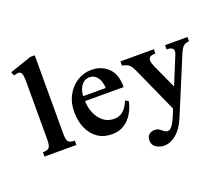

<svg xmlns="http://www.w3.org/2000/svg" viewBox="-131 -827 1427 1223"><g transform="rotate(-20 582.5 -215.5)"><path d="M262.7 0H46.4V-29.3Q81.5 -29.3 90.8 -44.2Q100.1 -59.1 100.1 -95.7V-494.1Q100.1 -526.9 94 -542.5Q87.9 -558.1 71.8 -558.1Q64 -558.1 56.6 -556.2Q49.3 -554.2 41.5 -551.8L30.3 -577.1L178.7 -627.4H208.5V-95.7Q208.5 -55.2 219 -42.2Q229.5 -29.3 262.7 -29.3Z M650.4 -159.7 671.9 -148.9Q664.1 -107.9 642.6 -70.6Q621.1 -33.2 585.9 -9.8Q550.8 13.7 502 13.7Q443.8 13.7 403.6 -14.9Q363.3 -43.5 342.3 -92Q321.3 -140.6 321.3 -201.2Q321.3 -264.6 347.7 -313.2Q374 -361.8 418 -389.4Q461.9 -417 515.1 -417Q582 -417 627 -374.3Q671.9 -331.5 671.9 -243.7H410.2Q410.2 -203.6 425.8 -164.6Q441.4 -125.5 472.2 -99.6Q502.9 -73.7 547.9 -73.7Q616.2 -73.7 650.4 -159.7ZM409.7 -277.3H562.5Q562.5 -298.3 554.9 -321.5Q547.4 -344.7 530.5 -360.8Q513.7 -377 484.9 -377Q454.1 -377 432.4 -348.4Q410.6 -319.8 409.7 -277.3Z M1162.6 -404.3V-375.5Q1134.8 -373.5 1121.3 -359.1Q1107.9 -344.7 1097.7 -319.8L937.5 65.4Q911.6 127.4 871.8 161.6Q832 195.8 787.1 195.8Q759.8 195.8 734.6 180.2Q709.5 164.6 709.5 133.3Q709.5 104.5 725.6 92.5Q741.7 80.6 761.2 80.6Q781.7 80.6 793.9 89.4Q806.2 98.1 816.7 106.9Q827.1 115.7 841.3 115.7Q854.5 115.7 866.5 101.8Q878.4 87.9 888.7 67.4Q898.9 46.9 907 26.4Q915 5.9 920.4 -7.8L782.2 -314.5Q768.1 -345.7 752.9 -358.4Q737.8 -371.1 708.5 -375.5V-404.3H934.6V-375.5Q912.1 -375.5 899.9 -368.9Q887.7 -362.3 887.7 -344.7Q887.7 -335.4 890.9 -325Q894 -314.5 898.9 -303.2L974.6 -137.2L1048.8 -317.9Q1052.2 -325.7 1054.4 -332.5Q1056.6 -339.4 1056.6 -347.2Q1056.6 -362.8 1044.4 -369.1Q1032.2 -375.5 1010.7 -375.5V-404.3Z"/></g></svg>

Font: Scheherazade New SemiBold
Style: Regular
Weight: 600
Designer: SIL International
Foundry: SIL International
Version: Version 4.000